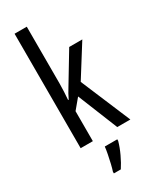

<svg xmlns="http://www.w3.org/2000/svg" viewBox="-246 -821 891 1104"><g transform="rotate(-30 199.5 -269.5)"><path d="M146 -383Q146 -355 144.5 -328.5Q143 -302 141 -276H145Q153 -293 161.5 -308.5Q170 -324 179 -338L299 -537H386L256 -330L395 0H308L201 -265L146 -199V0H65V-760H146ZM273 71Q263 108 243.5 149.5Q224 191 204 221H158V210Q164 192 170.5 164.5Q177 137 182.5 109Q188 81 190 61H273Z"/></g></svg>

Font: Noto Sans Bengali ExtraCondensed
Style: Regular
Weight: 400
Width: 2
Designer: Jelle Bosma - Monotype Design Team
Foundry: Monotype Imaging Inc.
Version: Version 2.003; ttfautohint (v1.8.4.7-5d5b)